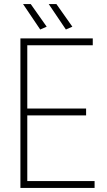

<svg xmlns="http://www.w3.org/2000/svg" viewBox="-20 -930 527 950"><path d="M81 -740H439V-706H115V-393H406V-359H115V-34H448V0H81ZM179 -784 94 -910H132L211 -798ZM306 -784 221 -910H259L338 -798Z"/></svg>

Font: Encode Sans Compressed
Style: Thin
Weight: 100
Designer: Pablo Impallari, Andres Torresi
Foundry: Pablo Impallari, Andres Torresi
Version: Version 1.000; ttfautohint (v1.00) -l 8 -r 50 -G 200 -x 14 -